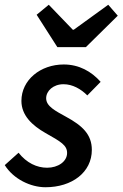

<svg xmlns="http://www.w3.org/2000/svg" viewBox="-24 -775 515 807"><path d="M167 12C279 12 362 -51 362 -145C362 -210 322 -247 254 -284C209 -309 170 -328 170 -362C170 -393 200 -421 243 -421C281 -421 316 -401 343 -374L399 -431C360 -475 308 -504 244 -504C146 -504 66 -439 66 -351C66 -290 111 -248 167 -216C233 -179 258 -164 258 -132C258 -96 220 -70 174 -70C131 -70 88 -90 54 -133L-4 -81C33 -22 105 12 167 12ZM217 -577H337L471 -709L431 -755L286 -650H282L181 -755L130 -713Z"/></svg>

Font: Source Sans Pro Semibold
Style: Italic
Weight: 600
Italic angle: -11°
Designer: Paul D. Hunt
Foundry: Adobe Systems Incorporated
Version: Version 3.006;hotconv 1.0.111;makeotfexe 2.5.65597